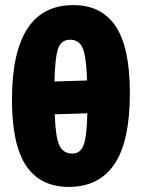

<svg xmlns="http://www.w3.org/2000/svg" viewBox="-20 -727 556 754"><path d="M250 7Q139 7 83 -75.5Q27 -158 27 -335Q27 -707 268 -707Q379 -707 434.5 -623.5Q490 -540 490 -362Q490 -172 429.5 -82.5Q369 7 250 7ZM255 -571Q221 -571 208.5 -537Q196 -503 194 -407L322 -411Q319 -504 305 -537.5Q291 -571 255 -571ZM264 -124Q296 -124 308.5 -157.5Q321 -191 323 -282L195 -278Q198 -189 213 -156.5Q228 -124 264 -124Z"/></svg>

Font: Alegreya Sans SC Black
Style: Regular
Weight: 900
Designer: Juan Pablo del Peral
Foundry: Huerta Tipografica
Version: Version 2.007